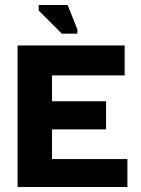

<svg xmlns="http://www.w3.org/2000/svg" viewBox="-20 -744 563 764"><path d="M50 0V-563H476V-444H187V-341H402V-229H187V-111H487V0ZM226 -610 134 -702V-724H249L288 -627V-610Z"/></svg>

Font: Darker Grotesque Light Black
Style: Regular
Weight: 900
Version: Version 1.000;gftools[0.9.28]